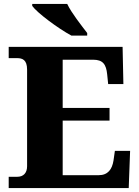

<svg xmlns="http://www.w3.org/2000/svg" viewBox="-20 -951 705 971"><path d="M341 -771H421V-784C392 -822 341 -886 320 -931H143V-921C168 -886 274 -807 341 -771ZM24 0H631L638 -188H561L554 -139C547 -95 526 -65 479 -65H297V-341H534V-405H297V-649H451C500 -649 517 -626 522 -575L527 -526H604L600 -714H24V-657H66C93 -657 117 -649 117 -599V-110C117 -76 98 -57 68 -57H24Z"/></svg>

Font: Noto Serif Myanmar ExtraBold
Style: Regular
Weight: 800
Designer: Ben Mitchell and the Monotype Design Team
Foundry: Monotype Imaging Inc.
Version: Version 2.106